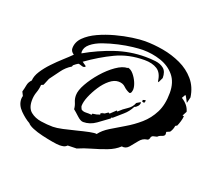

<svg xmlns="http://www.w3.org/2000/svg" viewBox="-90 -603 860 751"><g transform="rotate(20 340.0 -227.5)"><path d="M220 21Q210 21 189.5 17.5Q169 14 145.5 8.5Q122 3 104 -4.5Q86 -12 80 -20Q60 -31 39 -52Q18 -73 18 -98Q18 -101 18.5 -104.5Q19 -108 20 -111L12 -127Q16 -141 18.5 -155Q21 -169 32 -180Q33 -199 46.5 -220Q60 -241 79.5 -261.5Q99 -282 119 -300Q139 -318 152 -331Q138 -340 138 -353Q138 -379 158 -399Q178 -419 209.5 -433.5Q241 -448 276.5 -457.5Q312 -467 344 -471.5Q376 -476 396 -476Q433 -476 472.5 -469Q512 -462 547.5 -445.5Q583 -429 607.5 -400.5Q632 -372 638 -330L632 -305L618 -331H615L607 -317Q636 -299 643 -272L633 -253L639 -252Q638 -241 634.5 -229.5Q631 -218 627 -209L620 -205Q619 -198 616.5 -191Q614 -184 609 -177L595 -171L596 -162Q596 -154 584.5 -150.5Q573 -147 568 -141L551 -137L545 -132Q545 -127 542 -122Q539 -117 534 -117Q517 -115 504.5 -99Q492 -83 480 -69Q468 -55 451 -58Q432 -40 403 -29Q374 -18 343.5 -9.5Q313 -1 288 10L251 11Q244 18 236 19.5Q228 21 220 21ZM171 -38Q186 -38 211.5 -43.5Q237 -49 264 -56Q291 -63 313 -67.5Q335 -72 342 -70Q356 -89 382 -105Q408 -121 438 -138.5Q468 -156 495 -179.5Q522 -203 539 -236.5Q556 -270 556 -319Q556 -363 533.5 -390Q511 -417 475 -429Q439 -441 400 -441Q386 -441 359 -438Q332 -435 301 -428Q270 -421 241.5 -411Q213 -401 195 -386Q177 -371 177 -352L178 -346Q234 -378 294.5 -398.5Q355 -419 419 -419Q440 -419 461 -416.5Q482 -414 496 -402.5Q510 -391 510 -364L500 -343L497 -346Q493 -380 472.5 -393Q452 -406 420 -406Q354 -406 300.5 -380.5Q247 -355 194 -317L211 -305V-303Q208 -299 203 -299Q199 -299 192.5 -301.5Q186 -304 181 -304Q180 -304 172.5 -298.5Q165 -293 163 -291L161 -285Q139 -272 123.5 -250.5Q108 -229 93 -209L81 -180L72 -176Q71 -159 65 -142.5Q59 -126 59 -107Q59 -75 77 -60.5Q95 -46 121 -42Q147 -38 171 -38ZM276 -96Q265 -96 250 -110Q235 -124 226 -131Q225 -145 219.5 -157.5Q214 -170 214 -185Q214 -205 230 -233.5Q246 -262 270 -289.5Q294 -317 320.5 -335.5Q347 -354 368 -354V-356Q381 -354 392 -341Q403 -328 410 -312Q417 -296 417 -283Q417 -279 415 -272Q413 -265 407 -265Q392 -271 381.5 -281.5Q371 -292 353 -292Q335 -292 316.5 -277Q298 -262 283 -239Q268 -216 258.5 -193Q249 -170 249 -153Q249 -151 251 -146.5Q253 -142 254 -140Q262 -134 274 -134.5Q286 -135 296 -134L297 -133L299 -139Q317 -141 329 -146V-153H336L335 -156L341 -155Q346 -157 349.5 -160Q353 -163 357 -165L363 -162V-163L384 -183H385L390 -180V-182Q404 -196 421.5 -207Q439 -218 446 -237L461 -246L463 -244Q463 -236 457 -229Q451 -222 444 -220Q433 -198 415 -182.5Q397 -167 379 -151H375L373 -146Q353 -131 328.5 -113.5Q304 -96 276 -96ZM475 -248 466 -250V-257L476 -260L478 -257Z"/></g></svg>

Font: Kolker Brush
Style: Regular
Weight: 400
Designer: Robert E. Leuschke
Foundry: Robert E. Leuschke
Version: Version 1.010; ttfautohint (v1.8.3)